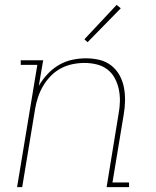

<svg xmlns="http://www.w3.org/2000/svg" viewBox="-20 -767 640 787"><path d="M50 0 133 -501H65V-520H157L139 -415Q154 -441 175 -463.5Q196 -486 222 -501Q248 -516 276.5 -522Q305 -528 332 -528Q361 -528 388 -521.5Q415 -515 436 -498.5Q457 -482 470 -458.5Q483 -435 488 -408.5Q493 -382 492.5 -353.5Q492 -325 487 -297L441 -19H509V0H417L466 -300Q471 -326 471.5 -351.5Q472 -377 467 -401Q462 -425 450.5 -446.5Q439 -468 420 -482.5Q401 -497 376.5 -503Q352 -509 326 -509Q302 -509 277.5 -504Q253 -499 230 -487Q207 -475 188.5 -456Q170 -437 157 -415Q144 -393 136 -369Q128 -345 124 -321L71 0ZM339 -594 326 -606 458 -747 475 -733Z"/></svg>

Font: Iosevka Etoile Thin
Style: Italic
Weight: 100
Italic angle: -9°
Designer: Belleve Invis
Foundry: Belleve Invis
Version: Version 22.1.2; ttfautohint (v1.8.4)